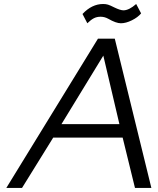

<svg xmlns="http://www.w3.org/2000/svg" viewBox="-20 -930 780 950"><path d="M412.1 -814.9 388.2 -860.8Q434.6 -910.2 490.2 -910.2Q503.9 -910.2 514.4 -907Q524.9 -903.8 545.9 -893.1Q575.2 -878.9 590.8 -878.9Q618.2 -878.9 653.8 -910.2L678.2 -863.8Q662.1 -844.2 632.6 -829.6Q603 -814.9 578.1 -814.9Q554.2 -814.9 516.1 -836.9Q497.6 -847.2 478 -847.2Q459 -847.2 444.6 -839.8Q430.2 -832.5 412.1 -814.9ZM11.2 0 464.8 -738.8H547.9L729 0H647.9L586.9 -249H243.2L88.9 0ZM284.2 -315.9H570.8L491.2 -654.8Z"/></svg>

Font: Involve
Style: Italic
Weight: 400
Italic angle: -10.5°
Designer: Stefan Peev
Foundry: Context Ltd.
Version: Version 1.001